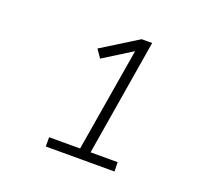

<svg xmlns="http://www.w3.org/2000/svg" viewBox="-96 -951 791 740"><g transform="rotate(20 300.0 -580.5)"><path d="M160 -323V-361H287L358 -786L241 -713L218 -746L366 -838H409L330 -361H441L442 -323Z"/></g></svg>

Font: Iosevka Etoile Extralight
Style: Italic
Weight: 200
Italic angle: -9°
Designer: Belleve Invis
Foundry: Belleve Invis
Version: Version 22.1.2; ttfautohint (v1.8.4)